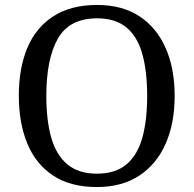

<svg xmlns="http://www.w3.org/2000/svg" viewBox="-20 -745 782 775"><path d="M371 10Q265 10 195 -36Q125 -82 90.5 -165Q56 -248 56 -359Q56 -470 90.5 -552Q125 -634 195.5 -679.5Q266 -725 372 -725Q473 -725 542.5 -679.5Q612 -634 648.5 -551.5Q685 -469 685 -358Q685 -247 648.5 -164.5Q612 -82 542 -36Q472 10 371 10ZM371 -44Q446 -44 490.5 -81.5Q535 -119 554.5 -189Q574 -259 574 -358Q574 -457 554.5 -527Q535 -597 490.5 -634Q446 -671 372 -671Q260 -671 213.5 -589Q167 -507 167 -358Q167 -259 187 -189Q207 -119 252 -81.5Q297 -44 371 -44Z"/></svg>

Font: Noto Serif Bengali
Style: Regular
Weight: 400
Designer: Juan Bruce, Universal Thirst, Indian Type Foundry and the Monotype Design Team.
Foundry: Monotype Imaging Inc.
Version: Version 2.003